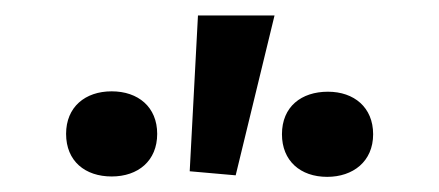

<svg xmlns="http://www.w3.org/2000/svg" viewBox="-20 -822 574 251"><path d="M126 -591.3C160.6 -591.3 185.5 -611.8 185.5 -647C185.5 -682.1 160.6 -702.6 126 -702.6C91.3 -702.6 66.4 -682.1 66.4 -647C66.4 -611.3 91.3 -591.3 126 -591.3ZM288.1 -592.8 338.9 -801.8H238.8L228 -598.1ZM407.7 -590.8C441.4 -590.8 467.8 -610.8 467.8 -646.5C467.8 -681.6 442.9 -702.1 408.7 -702.1C374 -702.1 348.6 -682.6 348.6 -646.5C348.6 -611.8 372.6 -590.8 407.7 -590.8Z"/></svg>

Font: Winston SemiBold
Style: Regular
Weight: 600
Designer: Vernon Adams, Kim Jin-seong, David Berlow, Cristiano Sobral
Foundry: The Winston Project Authors
Version: Version 3.004